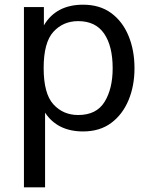

<svg xmlns="http://www.w3.org/2000/svg" viewBox="-20 -550 638 818"><path d="M82 248V-520H167V-442Q219 -530 334 -530Q405 -530 453.5 -494.5Q502 -459 527.5 -397.5Q553 -336 553 -259Q553 -184 527.5 -123Q502 -62 453.5 -26Q405 10 334 10Q225 10 172 -70V248ZM313 -60Q391 -60 425.5 -116Q460 -172 460 -259Q460 -354 423.5 -407Q387 -460 313 -460Q249 -460 207.5 -414.5Q166 -369 166 -260Q166 -151 207.5 -105.5Q249 -60 313 -60Z"/></svg>

Font: Hedvig Letters Sans
Style: Regular
Weight: 400
Designer: Alexander Örn & Tor Weibull
Foundry: Kanon Foundry
Version: Version 1.000; ttfautohint (v1.8.4.7-5d5b)